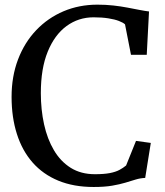

<svg xmlns="http://www.w3.org/2000/svg" viewBox="-20 -772 693 804"><path d="M372 11Q288.5 11 224.2 -15.5Q160 -42 116.5 -91.5Q73 -141 50.8 -210.8Q28.5 -280.5 28.5 -366.5Q28.5 -452 55.5 -523Q82.5 -594 131.5 -645.5Q180.5 -697 246 -724.8Q311.5 -752.5 388 -752.5Q423 -752.5 454.5 -749Q486 -745.5 513.5 -740.2Q541 -735 564 -730.5Q587 -726 604 -724L594.5 -542.5H528.5L503.5 -670Q495.5 -677.5 478 -684.2Q460.5 -691 433.8 -695.2Q407 -699.5 372 -699.5Q308.5 -699.5 258.5 -662.8Q208.5 -626 179.8 -555.5Q151 -485 151 -382Q151 -313 164.5 -251.5Q178 -190 205.8 -143Q233.5 -96 276.2 -69.2Q319 -42.5 377.5 -42.5Q415 -42.5 439.8 -47.2Q464.5 -52 480.2 -60.5Q496 -69 508 -79L549.5 -182L611.5 -173.5L588 -27Q567 -26 547.5 -20Q528 -14 504.8 -7Q481.5 0 449.8 5.5Q418 11 372 11Z"/></svg>

Font: Merriweather 24pt
Style: Regular
Weight: 400
Designer: Eben Sorkin
Foundry: Eben Sorkin
Version: Version 2.100